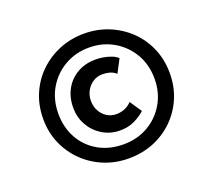

<svg xmlns="http://www.w3.org/2000/svg" viewBox="-115 -820 1077 971"><g transform="rotate(-20 423.5 -334.5)"><path d="M566 -202Q544 -181 508 -163.5Q472 -146 426 -147Q375 -148 333.5 -174Q292 -200 268.5 -242.5Q245 -285 245 -335Q245 -391 268.5 -434Q292 -477 335 -502Q378 -527 434 -527Q454 -527 475 -523.5Q496 -520 516.5 -512.5Q537 -505 551 -492L514 -421Q498 -435 479.5 -440Q461 -445 441 -445Q412 -445 389.5 -430Q367 -415 354 -391Q341 -367 341 -338Q341 -309 353.5 -285Q366 -261 388.5 -246Q411 -231 441 -231Q463 -231 484.5 -239.5Q506 -248 523 -266ZM423 1Q353 1 291.5 -24Q230 -49 183 -94.5Q136 -140 109.5 -201Q83 -262 83 -334Q83 -407 109.5 -468.5Q136 -530 183 -575Q230 -620 291.5 -645Q353 -670 424 -670Q494 -670 555.5 -645Q617 -620 664 -575Q711 -530 737.5 -468.5Q764 -407 764 -334Q764 -262 738 -201Q712 -140 665.5 -94.5Q619 -49 557.5 -24Q496 1 423 1ZM423 -75Q496 -75 554.5 -108.5Q613 -142 647.5 -201Q682 -260 682 -333Q682 -410 647.5 -468.5Q613 -527 554.5 -561Q496 -595 423 -595Q351 -595 292 -561Q233 -527 198.5 -468Q164 -409 164 -333Q164 -259 196.5 -200.5Q229 -142 287.5 -108.5Q346 -75 423 -75Z"/></g></svg>

Font: Josefin Sans Thin
Style: Regular
Weight: 400
Version: Version 2.000